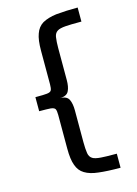

<svg xmlns="http://www.w3.org/2000/svg" viewBox="-132 -847 733 1031"><g transform="rotate(-15 234.5 -331.5)"><path d="M406.2 113.3Q334 113.3 285.6 107.4Q238.3 102.5 209 84.5Q180.2 67.4 168.5 32.7Q156.2 0.5 156.2 -60.1V-246.6Q156.2 -270.5 151.4 -279.8Q146.5 -289.1 126.5 -291.5Q106.9 -293 62.5 -293V-371.1Q112.8 -371.1 126.5 -373Q146.5 -375 151.4 -384.8Q156.2 -394 156.2 -417.5V-604Q156.2 -664.6 168.5 -696.8Q180.2 -731.4 209 -749Q239.7 -766.1 285.6 -772Q340.8 -777.3 406.2 -777.3V-699.2Q340.8 -699.2 318.8 -697.3Q285.2 -694.8 272 -686Q256.8 -676.8 252.9 -655.3Q249 -628.9 249 -594.2V-416Q249 -378.9 238.3 -356.9Q227.1 -332 187.5 -332Q227.1 -332 238.3 -307.6Q249 -284.7 249 -248V-69.8Q249 -35.2 252.9 -9.3Q256.3 12.2 272 22Q285.2 30.8 318.8 33.2Q340.8 35.2 406.2 35.2Z"/></g></svg>

Font: Michroma+
Style: Regular
Weight: 400
Designer: beogot
Foundry: beogot
Version: Version